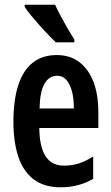

<svg xmlns="http://www.w3.org/2000/svg" viewBox="-20 -786 471 816"><path d="M221 -552Q279 -552 318.5 -521Q358 -490 378 -436Q398 -382 398 -309V-242H147Q148 -161 174 -121.5Q200 -82 252 -82Q284 -82 313.5 -91Q343 -100 376 -121V-26Q345 -8 311 1Q277 10 238 10Q166 10 121.5 -25Q77 -60 57 -122.5Q37 -185 37 -268Q37 -360 57.5 -423.5Q78 -487 119 -519.5Q160 -552 221 -552ZM223 -464Q189 -464 169.5 -431Q150 -398 148 -325H294Q294 -366 286 -397Q278 -428 262.5 -446Q247 -464 223 -464ZM214 -766Q224 -744 239 -716Q254 -688 269.5 -661.5Q285 -635 296 -618V-606H217Q205 -618 186 -637.5Q167 -657 147.5 -679Q128 -701 111 -721.5Q94 -742 85 -757V-766Z"/></svg>

Font: Noto Sans Display ExtraCondensed SemiBold
Style: Regular
Weight: 600
Width: 2
Designer: Monotype Design Team
Foundry: Monotype Imaging Inc.
Version: Version 2.003